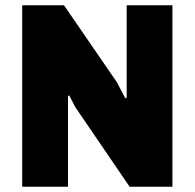

<svg xmlns="http://www.w3.org/2000/svg" viewBox="-20 -706 736 726"><path d="M64 0V-686H222L422 -395L454 -334L459 -337V-686H632V0H470L264 -302L242 -345L237 -343V0Z"/></svg>

Font: Chivo Medium ExtraBold
Style: Regular
Weight: 800
Version: Version 2.002